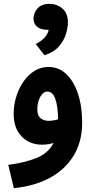

<svg xmlns="http://www.w3.org/2000/svg" viewBox="-20 -748 490 998"><path d="M52 230 23 109Q107 98 168 74Q229 50 259 -5Q230 4 198 4Q134 4 92.5 -38.5Q51 -81 51 -157Q51 -201 64 -244Q77 -287 101 -322.5Q125 -358 158.5 -379Q192 -400 232 -400Q285 -400 324 -363.5Q363 -327 385 -261.5Q407 -196 407 -110Q407 -10 361.5 63Q316 136 236 178Q156 220 52 230ZM174 -180Q174 -147 191 -133.5Q208 -120 232 -120Q257 -120 282 -128Q281 -196 267.5 -234Q254 -272 226 -272Q205 -272 189.5 -245Q174 -218 174 -180ZM211 -461 166 -519Q225 -550 233 -593H229Q192 -593 173 -609Q154 -625 154 -651Q154 -680 175 -704Q196 -728 237 -728Q276 -728 304.5 -703.5Q333 -679 333 -632Q333 -605 322.5 -570.5Q312 -536 285.5 -506Q259 -476 211 -461Z"/></svg>

Font: Noto Sans Arabic ExtCond
Style: Bold
Weight: 700
Width: 2
Designer: Monotype Design Team, Nadine Chahine, Nizar Qandah and Khaled Hosny
Foundry: Monotype Imaging Inc.
Version: Version 2.012; ttfautohint (v1.8.4.7-5d5b)